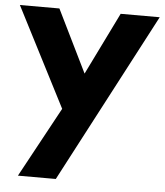

<svg xmlns="http://www.w3.org/2000/svg" viewBox="-56 -561 702 818"><g transform="rotate(5 295.0 -152.5)"><path d="M51 210 214 -90 -4 -515H165L296 -248L427 -515H594L213 210Z"/></g></svg>

Font: Freely
Style: Bold
Weight: 700
Designer: Kris Sowersby
Foundry: Klim Type Foundry
Version: Version 1.006;hotconv 1.0.113;makeotfexe 2.5.65598;200799169